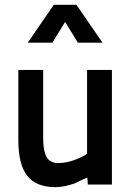

<svg xmlns="http://www.w3.org/2000/svg" viewBox="-20 -765 540 796"><path d="M344 0 342 -29Q339 -28 323.5 -20.5Q308 -13 304 -11.5Q300 -10 288 -4Q274 0 268 2L252 6Q233 10 211 11Q130 11 93 -36Q56 -83 56 -185V-475H159V-191Q159 -140 173 -114.5Q187 -89 222 -89Q257 -89 293.5 -103.5Q330 -118 341 -128V-475H444V0ZM297 -745 405 -588H303L250 -674L197 -588H95L203 -745Z"/></svg>

Font: TypoPRO Lekton
Style: Bold
Weight: 700
Monospace: yes
Designer: Paolo Mazzetti, Luciano Perondi, Raffaele Flato, Elena Papassissa, Emilio Macchia, Michela Povoleri, Tobias Seemiller, R
Version: Version 34.000